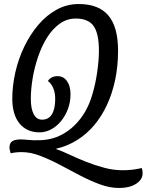

<svg xmlns="http://www.w3.org/2000/svg" viewBox="-20 -702 728 953"><path d="M569 231Q525 231 476 213Q427 195 376.5 168.5Q326 142 276 115.5Q226 89 178.5 71Q131 53 88 53Q72 53 58.5 54.5Q45 56 33 59Q31 53 29 44.5Q27 36 27 29Q28 6 42.5 -2Q57 -10 82 -10Q96 -10 121.5 -7.5Q147 -5 172 -6Q234 -6 286.5 -33.5Q339 -61 378.5 -112Q418 -163 438 -232Q454 -285 462.5 -344.5Q471 -404 471 -450Q471 -536 444.5 -573Q418 -610 356 -610Q312 -610 276 -584Q240 -558 213.5 -515.5Q187 -473 169 -420Q151 -367 142 -313Q133 -259 133 -211Q133 -162 147.5 -135Q162 -108 189 -108Q221 -108 237.5 -134.5Q254 -161 254 -211Q254 -241 244.5 -264Q235 -287 218 -300Q225 -312 237.5 -318Q250 -324 266 -324Q295 -324 312.5 -299.5Q330 -275 330 -234Q330 -196 317.5 -162Q305 -128 283.5 -101.5Q262 -75 234 -60Q206 -45 176 -45Q144 -45 119 -56.5Q94 -68 76.5 -89.5Q59 -111 50 -142Q41 -173 41 -212Q41 -276 56 -342.5Q71 -409 100 -469.5Q129 -530 169.5 -578Q210 -626 261 -654Q312 -682 371 -682Q470 -682 518 -625Q566 -568 566 -450Q566 -375 552 -307.5Q538 -240 511.5 -182.5Q485 -125 447.5 -80.5Q410 -36 361.5 -6Q313 24 256 37Q286 47 324 65Q362 83 406 100.5Q450 118 496.5 130.5Q543 143 589 143Q616 143 640 140Q664 137 683 132Q688 142 688 159Q688 178 674 194.5Q660 211 634 221Q608 231 569 231Z"/></svg>

Font: Sansita Swashed Light Light
Style: Regular
Weight: 300
Version: Version 1.003